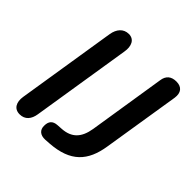

<svg xmlns="http://www.w3.org/2000/svg" viewBox="-180 -826 982 982"><g transform="rotate(45 311.5 -335.0)"><path d="M101 8C140 8 161 -19 167 -58L253 -598C261 -643 245 -678 206 -678C167 -678 144 -649 137 -609L51 -68C44 -24 61 8 101 8ZM286 7 316 5C456 -5 516 -71 535 -194L602 -613C608 -654 589 -678 550 -678C513 -678 491 -660 486 -623L420 -205C408 -132 373 -97 308 -92L277 -90C246 -88 231 -72 231 -40C230 -9 251 9 286 7Z"/></g></svg>

Font: SN Pro Semibold
Style: Italic
Weight: 600
Italic angle: -9°
Designer: Tobias Whetton
Foundry: Supernotes
Version: Version 1.001;Glyphs 3.2 (3249)